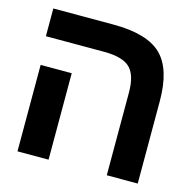

<svg xmlns="http://www.w3.org/2000/svg" viewBox="-93 -698 785 790"><g transform="rotate(15 300.0 -303.0)"><path d="M181.2 0H48.8V-368.2H181.2ZM561 0H429.2V-352.1Q429.2 -426.8 397.5 -457.3Q365.7 -487.8 287.1 -487.8H39.1V-606H294.9Q439 -606 500 -546.9Q561 -487.8 561 -351.1Z"/></g></svg>

Font: Liberation Mono
Style: Bold
Weight: 700
Monospace: yes
Designer: Steve Matteson
Foundry: Ascender Corporation
Version: Version 2.1.5